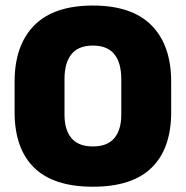

<svg xmlns="http://www.w3.org/2000/svg" viewBox="-20 -674 687 710"><path d="M323.5 16.5Q178 16.5 106 -54.2Q34 -125 34 -259V-372Q34 -506.5 106.5 -580Q179 -653.5 323.5 -653.5Q468 -653.5 540.5 -580Q613 -506.5 613 -372V-259Q613 -125 541 -54.2Q469 16.5 323.5 16.5ZM323.5 -132.5Q377 -132.5 402.8 -163.2Q428.5 -194 428.5 -250V-381.5Q428.5 -441.5 402.8 -473.5Q377 -505.5 323.5 -505.5Q270 -505.5 244.2 -473.5Q218.5 -441.5 218.5 -381.5V-250Q218.5 -194 244.2 -163.2Q270 -132.5 323.5 -132.5Z"/></svg>

Font: Anek Bangla Medium ExtraBold
Style: Regular
Weight: 800
Version: Version 1.003